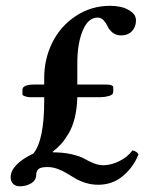

<svg xmlns="http://www.w3.org/2000/svg" viewBox="-20 -633 555 668"><path d="M84 -294.9Q76.2 -294.9 67.1 -297.9Q58.1 -300.8 58.1 -305.2V-320.8Q58.1 -338.9 101.1 -338.9H133.8V-361.8Q133.8 -427.7 161.9 -484.6Q189.9 -541.5 243.4 -577.1Q296.9 -612.8 363.8 -612.8Q381.3 -612.8 400.1 -608.9Q418.9 -605 436 -592.8Q453.1 -580.6 453.1 -562Q453.1 -539.1 439 -524.4Q424.8 -509.8 401.9 -509.8Q383.8 -509.8 371.8 -519.5Q359.9 -529.3 354.7 -540.8Q349.6 -552.2 340.8 -562Q332 -571.8 319.8 -571.8Q286.6 -571.8 267.8 -526.6Q249 -481.4 249 -413.1V-338.9H347.2Q374 -338.9 374 -329.1V-313Q374 -303.2 359.1 -299.1Q344.2 -294.9 330.1 -294.9H249Q248 -254.9 240 -222.7Q231.9 -190.4 218.5 -168.2Q205.1 -146 192.4 -131.8Q179.7 -117.7 163.1 -105L164.1 -103Q201.7 -103 230.7 -95.9Q259.8 -88.9 273.9 -80.6Q288.1 -72.3 305.4 -65.2Q322.8 -58.1 339.8 -58.1Q364.7 -58.1 393.8 -71.8Q422.9 -85.4 440.9 -109.9Q456.1 -106.4 461.9 -96.2Q444.8 -52.2 408.2 -21.2Q371.6 9.8 321.8 9.8Q298.8 9.8 278.3 3.4Q257.8 -2.9 242.4 -12Q227.1 -21 212.4 -30Q197.8 -39.1 180.4 -45.4Q163.1 -51.8 145 -51.8Q121.1 -51.8 113.5 -44.4Q106 -37.1 106 -24.9Q106 -6.3 88.9 4.4Q71.8 15.1 48.8 15.1Q33.7 15.1 25.4 6.3Q17.1 -2.4 17.1 -16.1Q17.1 -60.5 96.2 -99.1Q133.8 -144.5 133.8 -283.2V-294.9Z"/></svg>

Font: Common Serif SemiBold
Style: Regular
Weight: 600
Designer: Philipp H. Poll, Khaled Hosny
Foundry: Stefan Peev, Context Ltd.
Version: Version 1.026